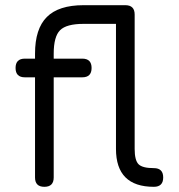

<svg xmlns="http://www.w3.org/2000/svg" viewBox="-20 -720 689 740"><path d="M76 -422Q40 -422 40 -458Q40 -494 76 -494H115V-513Q115 -609 160.5 -654.5Q206 -700 302 -700H463Q499 -700 499 -664V-146Q499 -102 514 -87Q529 -72 573 -72Q609 -72 609 -36Q609 0 573 0Q427 0 427 -146V-628H302Q236 -628 211.5 -603.5Q187 -579 187 -513V-494H297Q333 -494 333 -458Q333 -422 297 -422H187V-36Q187 0 151 0Q115 0 115 -36V-422Z"/></svg>

Font: Jura SemiBold
Style: Regular
Weight: 600
Designer: Daniel Johnson, Alexei Vanyashin
Foundry: Daniel Johnson
Version: Version 5.103